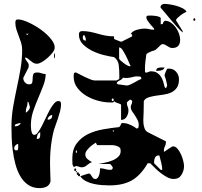

<svg xmlns="http://www.w3.org/2000/svg" viewBox="-20 -887 1040 988"><path d="M920 -720Q906 -732 890.5 -749Q875 -766 860 -784Q845 -802 831 -819Q817 -836 807 -847Q806 -848 806 -850Q806 -858 812.5 -862.5Q819 -867 826 -867Q836 -867 853 -864.5Q870 -862 887.5 -857Q905 -852 919.5 -844.5Q934 -837 940 -827Q936 -825 927 -820Q918 -815 909 -808Q900 -801 893 -794.5Q886 -788 886 -783Q886 -781 887 -780L920 -727ZM833 -160Q834 -160 834 -157Q834 -144 828.5 -133.5Q823 -123 823 -108Q824 -108 825 -107Q826 -106 827 -107Q828 -108 834 -112Q840 -116 846.5 -120.5Q853 -125 859 -128.5Q865 -132 867 -133Q867 -134 870 -134Q883 -134 893.5 -121.5Q904 -109 911.5 -92.5Q919 -76 923 -59Q927 -42 927 -32Q927 -9 914 12.5Q901 34 874 34Q857 34 839.5 24.5Q822 15 806 2.5Q790 -10 776 -24Q762 -38 753 -47H740Q705 14 659.5 40.5Q614 67 543 67Q526 67 505 65.5Q484 64 463 59.5Q442 55 423 45.5Q404 36 393 20Q396 19 401.5 17Q407 15 413.5 13Q420 11 425.5 9Q431 7 433 7Q434 6 437 6Q443 6 446 10.5Q449 15 452 20Q455 25 459 29.5Q463 34 471 34Q478 34 483 27.5Q488 21 490.5 12.5Q493 4 494 -5.5Q495 -15 495 -21Q508 -21 521 -17Q534 -13 547 -13Q560 -13 560 -23V-27Q558 -30 553 -36.5Q548 -43 547 -43H487Q500 -46 520.5 -50Q541 -54 560 -62Q579 -70 591.5 -83.5Q604 -97 600 -120Q599 -125 594 -129Q589 -133 582 -135.5Q575 -138 569 -139Q563 -140 560 -140H480L473 -153Q467 -149 457.5 -142.5Q448 -136 439.5 -127.5Q431 -119 425 -110.5Q419 -102 419 -93Q419 -78 429.5 -69Q440 -60 453 -53Q440 -48 427.5 -37Q415 -26 400 -26L393 -27Q392 -27 383.5 -30Q375 -33 373 -33Q371 -33 366 -30.5Q361 -28 360 -27L353 -40L352 -70Q352 -119 375 -149.5Q398 -180 433 -197Q468 -214 511 -221.5Q554 -229 593 -233Q599 -237 601.5 -245.5Q604 -254 609 -254Q627 -254 642.5 -248Q658 -242 673 -233Q674 -233 676.5 -230Q679 -227 680 -227Q681 -226 683 -226Q691 -226 692.5 -232Q694 -238 694 -243Q694 -258 687.5 -270.5Q681 -283 673.5 -294Q666 -305 659.5 -315Q653 -325 653 -336Q653 -344 656.5 -350Q660 -356 660 -363V-367Q659 -371 653 -373Q653 -374 650 -374Q647 -374 647 -373Q645 -372 640 -367Q635 -362 633 -360V-357Q633 -346 637 -338Q641 -330 641 -318Q641 -302 631.5 -286Q622 -270 603 -270V-347Q603 -350 598 -352Q593 -354 587 -356Q581 -358 575 -360.5Q569 -363 567 -367Q565 -359 556.5 -359.5Q548 -360 544 -360Q517 -360 485 -368.5Q453 -377 425 -393.5Q397 -410 378 -435Q359 -460 359 -493Q359 -499 360 -506.5Q361 -514 370 -514Q373 -514 373 -513Q378 -511 390 -504.5Q402 -498 416.5 -491Q431 -484 445 -478.5Q459 -473 467 -473H580L593 -480Q594 -480 594 -489.5Q594 -499 594 -504Q594 -527 591 -552.5Q588 -578 567 -593Q546 -596 515 -603.5Q484 -611 455.5 -625Q427 -639 406.5 -659.5Q386 -680 386 -710Q386 -727 403 -727Q425 -727 444.5 -723Q464 -719 483 -713.5Q502 -708 522.5 -704Q543 -700 567 -700V-687Q567 -686 579.5 -681Q592 -676 600 -673H607Q610 -675 617.5 -678.5Q625 -682 633.5 -686.5Q642 -691 649.5 -694.5Q657 -698 660 -700V-707Q659 -711 653 -713Q663 -728 685.5 -734Q708 -740 723 -740Q736 -740 748 -737Q760 -734 773 -734V-740Q773 -740 767 -746.5Q761 -753 753.5 -762Q746 -771 739.5 -780.5Q733 -790 733 -797Q733 -806 741.5 -806.5Q750 -807 756 -807Q759 -807 767 -806.5Q775 -806 784 -804.5Q793 -803 800 -800Q807 -797 807 -793V-762Q819 -762 818.5 -766.5Q818 -771 827 -780H830Q846 -780 860 -770Q874 -760 884.5 -745.5Q895 -731 901 -714Q907 -697 907 -683Q907 -640 867 -640Q859 -640 853 -643Q847 -646 841 -650Q835 -654 829 -657Q823 -660 816 -660Q812 -660 807 -655.5Q802 -651 796.5 -645.5Q791 -640 785 -634.5Q779 -629 773 -627Q763 -625 755 -621Q748 -618 741.5 -614.5Q735 -611 733 -607Q730 -586 728 -568.5Q726 -551 726 -532Q726 -530 726 -521.5Q726 -513 733 -513Q735 -513 743.5 -516.5Q752 -520 753 -520H757Q776 -520 788 -512.5Q800 -505 807.5 -493.5Q815 -482 819.5 -468Q824 -454 827 -440Q827 -439 829.5 -436.5Q832 -434 833 -433Q835 -434 837.5 -439.5Q840 -445 840 -447Q840 -448 837.5 -461Q835 -474 833 -480Q833 -482 829.5 -490Q826 -498 827 -500Q827 -502 828.5 -507Q830 -512 832.5 -517Q835 -522 837 -526.5Q839 -531 840 -533Q843 -534 850 -534Q872 -534 886.5 -517.5Q901 -501 901 -479Q901 -451 889.5 -435Q878 -419 860.5 -411Q843 -403 821 -400Q799 -397 779 -394Q759 -391 743 -385.5Q727 -380 720 -367L719 -307Q719 -299 718 -284.5Q717 -270 718 -254.5Q719 -239 724 -226Q729 -213 740 -207ZM980 -780Q975 -780 975 -786.5Q975 -793 980 -793Q985 -793 985 -786.5Q985 -780 980 -780ZM100 -483Q100 -472 109 -462.5Q118 -453 129 -453Q144 -453 146 -462.5Q148 -472 148 -483.5Q148 -495 151 -504.5Q154 -514 172 -514Q184 -514 193.5 -510Q203 -506 215 -506Q215 -479 203.5 -448.5Q192 -418 178 -385.5Q164 -353 152 -318.5Q140 -284 139 -249Q139 -246 139 -236.5Q139 -227 140.5 -217.5Q142 -208 145.5 -200.5Q149 -193 157 -193Q166 -193 175.5 -206Q185 -219 195 -238Q205 -257 215.5 -280Q226 -303 236.5 -322Q247 -341 258 -354Q269 -367 280 -367Q289 -367 291.5 -362.5Q294 -358 294 -350Q294 -333 289 -314Q284 -295 277.5 -275.5Q271 -256 264 -237Q257 -218 253 -200Q246 -168 242.5 -138.5Q239 -109 238 -79.5Q237 -50 238 -19Q239 12 240 47Q234 67 218.5 74Q203 81 184 81Q149 81 124.5 64Q100 47 84 19Q68 -9 59 -43.5Q50 -78 45.5 -113.5Q41 -149 40 -181.5Q39 -214 39 -237Q39 -288 47.5 -337Q56 -386 66.5 -434.5Q77 -483 85.5 -532Q94 -581 94 -631Q94 -650 88.5 -667.5Q83 -685 76.5 -701.5Q70 -718 64.5 -735Q59 -752 59 -770Q59 -778 61.5 -782.5Q64 -787 73 -787Q93 -787 127 -771.5Q161 -756 192.5 -733Q224 -710 245 -683Q266 -656 260 -633Q258 -625 247.5 -612.5Q237 -600 223.5 -588Q210 -576 195 -567.5Q180 -559 170 -559Q159 -559 151 -564Q143 -569 136 -575Q129 -581 122.5 -586Q116 -591 109 -591Q109 -585 112 -580.5Q115 -576 118.5 -571.5Q122 -567 125 -562Q128 -557 128 -550L127 -540L100 -487ZM113 -713 120 -707 127 -713ZM422 -678Q422 -695 413 -707Q408 -705 407 -701.5Q406 -698 406 -693Q406 -678 422 -678ZM593 -587Q593 -582 600.5 -575.5Q608 -569 617 -562Q626 -555 635 -550.5Q644 -546 647 -546Q651 -546 653 -547Q649 -552 642.5 -568Q636 -584 627.5 -600.5Q619 -617 610.5 -630Q602 -643 593 -643ZM260 -587Q259 -584 258.5 -589Q258 -594 258 -600Q258 -606 258.5 -611Q259 -616 260 -613Q263 -610 263 -600Q263 -590 260 -587ZM827 -540Q822 -527 807.5 -524.5Q793 -522 784 -522Q784 -535 793.5 -537.5Q803 -540 813 -540ZM707 -483Q707 -492 700 -493Q693 -494 687 -494Q675 -494 668 -492Q661 -490 654 -488.5Q647 -487 638 -486Q629 -485 613 -487Q606 -477 596 -473Q586 -469 580 -460Q580 -459 582.5 -456.5Q585 -454 587 -453Q590 -453 596.5 -452Q603 -451 610.5 -450Q618 -449 624.5 -448Q631 -447 633 -447Q639 -447 649.5 -451.5Q660 -456 670.5 -462Q681 -468 691 -473.5Q701 -479 707 -480ZM560 -367Q565 -367 565 -373.5Q565 -380 560 -380Q555 -380 555 -373.5Q555 -367 560 -367ZM113 -307Q120 -311 127 -319.5Q134 -328 134 -337Q134 -339 133 -340Q132 -344 129.5 -351.5Q127 -359 127 -360Q124 -364 122 -364Q122 -347 117.5 -337Q113 -327 113 -313ZM249 -295Q240 -295 232.5 -287.5Q225 -280 225 -271Q249 -271 249 -295ZM87 -253Q86 -254 83 -254Q81 -254 80 -253Q72 -251 64 -249Q56 -247 56 -237Q78 -237 87 -253ZM567 -213Q567 -216 563 -216Q559 -216 560 -213Q561 -210 563.5 -210Q566 -210 567 -213ZM187 -207Q176 -202 172.5 -191.5Q169 -181 169 -172Q181 -172 184 -177.5Q187 -183 187 -193ZM63 -113Q72 -113 73 -120Q74 -127 74 -133L73 -147Q65 -145 59 -138.5Q53 -132 53 -123V-120Q56 -116 60 -113ZM373 -100Q376 -102 376 -107Q376 -112 373 -113Q370 -115 370 -106.5Q370 -98 373 -100ZM815 -13Q815 -28 809.5 -50.5Q804 -73 800 -87H797Q783 -87 778 -76.5Q773 -66 773 -55V-47L807 -13ZM367 -7Q362 -7 362 -13.5Q362 -20 367 -20Q372 -20 372 -13.5Q372 -7 367 -7ZM373 0Q370 1 370 -3Q370 -7 373 -7Q376 -6 376 -3.5Q376 -1 373 0ZM387 20Q380 20 382 13H380Q375 13 375 6.5Q375 0 380 0Q387 0 385 7H387Q392 7 392 13.5Q392 20 387 20Z"/></svg>

Font: Genkaimincho
Style: Regular
Weight: 800
Designer: Dr. Ken Lunde (project architect, glyph set definition & overall production); Masataka HATTORI \u670D \u90E8 \u6B63 \u8C
Foundry: Adobe Systems Incorporated
Version: Version 1.00